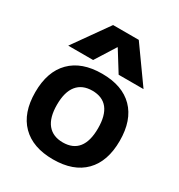

<svg xmlns="http://www.w3.org/2000/svg" viewBox="-187 -914 977 1049"><g transform="rotate(30 301.5 -390.0)"><path d="M302 10Q174 10 104.5 -60Q35 -130 35 -260Q35 -390 104.5 -460Q174 -530 302 -530Q430 -530 499 -460Q568 -390 568 -260Q568 -130 499 -60Q430 10 302 10ZM302 -97Q366 -97 398.5 -138Q431 -179 431 -260Q431 -341 398.5 -382Q366 -423 302 -423Q239 -423 205.5 -382Q172 -341 172 -260Q172 -179 205.5 -138Q239 -97 302 -97ZM64 -570 220 -790H382L539 -570H382L303 -697H301L221 -570Z"/></g></svg>

Font: M PLUS 1
Style: Bold
Weight: 700
Designer: Coji Morishita
Foundry: UNDERFOREST DESIGN
Version: Version 1.001